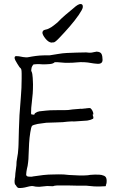

<svg xmlns="http://www.w3.org/2000/svg" viewBox="-20 -937 597 957"><path d="M450.2 -7.8Q444.3 -7.8 408.2 -11.7Q405.3 -11.7 359.4 -11.7Q329.1 -11.7 316.4 -12.7Q315.4 -12.7 290 -12.7Q265.6 -12.7 265.6 -12.7Q249 -11.7 244.1 -8.8Q229.5 -8.8 214.8 -9.8Q212.9 -9.8 175.8 -5.9Q156.2 -5.9 147.5 -8.8Q138.7 -11.7 115.2 -5.4Q91.8 1 74.2 0Q66.4 0 59.6 -12.7Q56.6 -16.6 54.7 -18.6Q53.7 -19.5 53.7 -23.4Q52.7 -25.4 52.7 -28.3V-38.1L53.7 -43.9V-46.9Q54.7 -50.8 55.2 -53.7Q55.7 -56.6 55.7 -59.6Q55.7 -69.3 59.6 -95.7Q62.5 -112.3 62.5 -130.9Q63.5 -141.6 65.9 -152.3Q68.4 -163.1 69.3 -172.9Q72.3 -205.1 72.3 -215.8Q73.2 -253.9 74.2 -291Q75.2 -328.1 77.1 -363.3Q80.1 -409.2 84 -453.6Q87.9 -498 87.9 -544.9Q87.9 -558.6 87.9 -569.3Q87.9 -585.9 85.9 -591.8Q85 -595.7 77.1 -602.5Q75.2 -604.5 66.4 -619.1Q60.5 -627.9 56.6 -636.2Q52.7 -644.5 52.7 -648.4Q52.7 -658.2 62.5 -657.2Q73.2 -657.2 83.5 -654.8Q93.8 -652.3 107.4 -651.4Q115.2 -650.4 123 -652.3Q130.9 -654.3 139.6 -655.3Q148.4 -657.2 159.2 -658.2Q169.9 -659.2 178.7 -660.2Q189.5 -661.1 200.2 -661.1Q222.7 -661.1 226.6 -661.1Q233.4 -662.1 269.5 -668Q292 -671.9 312.5 -672.9Q337.9 -673.8 360.8 -674.8Q383.8 -675.8 409.2 -675.8Q417 -674.8 425.3 -674.3Q433.6 -673.8 441.4 -675.8H443.4L445.3 -676.8H447.3Q448.2 -677.7 449.2 -677.7Q450.2 -676.8 451.2 -677.7Q452.1 -677.7 453.6 -678.2Q455.1 -678.7 457 -678.7Q458 -679.7 460.9 -679.7Q481.4 -678.7 486.3 -667.5Q491.2 -656.2 491.2 -638.7Q491.2 -617.2 464.8 -619.1Q448.2 -620.1 433.1 -623Q418 -626 399.4 -627Q380.9 -627.9 362.3 -626Q343.8 -624 322.3 -624Q313.5 -624 304.7 -624Q299.8 -624 291 -625Q282.2 -626 266.6 -627H263.7H255.9H252.9Q245.1 -619.1 228 -617.7Q210.9 -616.2 194.3 -616.2Q186.5 -617.2 178.2 -617.2Q169.9 -617.2 163.1 -617.2Q153.3 -616.2 150.4 -616.2Q147.5 -617.2 144.5 -613.3Q138.7 -604.5 137.7 -600.6Q135.7 -591.8 135.7 -584V-583L136.7 -582Q136.7 -581.1 137.7 -579.1Q139.6 -576.2 141.1 -567.4Q142.6 -558.6 143.1 -548.8Q143.6 -539.1 144 -529.8Q144.5 -520.5 144.5 -516.6Q144.5 -492.2 143.1 -471.2Q141.6 -450.2 138.7 -427.7Q136.7 -413.1 135.7 -399.4Q134.8 -385.7 134.8 -372.1Q135.7 -367.2 137.2 -366.7Q138.7 -366.2 141.6 -366.2L150.4 -365.2L153.3 -371.1Q154.3 -373 160.2 -376Q163.1 -377 167 -379.9H169.9L173.8 -381.8Q190.4 -383.8 209.5 -385.7Q228.5 -387.7 248 -387.7Q267.6 -388.7 285.6 -388.2Q303.7 -387.7 320.3 -388.7Q324.2 -389.6 342.3 -391.6Q360.4 -393.6 377.9 -394.5Q380.9 -395.5 386.7 -394.5L405.3 -396.5Q406.2 -396.5 407.2 -396.5L412.1 -397.5Q413.1 -397.5 414.1 -397.5Q418.9 -398.4 423.3 -398.4Q427.7 -398.4 428.7 -398.4H429.7Q436.5 -393.6 440.9 -384.8Q445.3 -376 445.3 -368.2V-367.2L441.4 -365.2L443.4 -360.4V-356.4H445.3V-348.6Q445.3 -345.7 441.4 -343.8Q440.4 -343.8 438.5 -343.3Q436.5 -342.8 434.6 -340.8Q433.6 -339.8 423.8 -337.9Q418.9 -336.9 414.1 -335.9Q413.1 -335.9 385.7 -334Q374 -333 371.1 -333Q363.3 -333 356 -332Q348.6 -331.1 338.9 -332Q327.1 -332 316.4 -330.6Q305.7 -329.1 293 -328.1Q279.3 -327.1 257.8 -326.7Q236.3 -326.2 210.9 -325.2Q202.1 -324.2 168 -319.3Q144.5 -314.5 139.6 -309.6Q134.8 -302.7 130.9 -276.4Q127 -252.9 125 -221.7Q123 -192.4 122.6 -166.5Q122.1 -140.6 120.1 -127.9Q119.1 -117.2 117.7 -110.4Q116.2 -103.5 114.3 -95.7Q113.3 -88.9 111.8 -81.5Q110.4 -74.2 110.4 -66.4Q110.4 -61.5 114.3 -59.6Q116.2 -56.6 124 -56.6Q128.9 -56.6 133.8 -56.2Q138.7 -55.7 144.5 -57.6Q145.5 -57.6 195.3 -64.5Q219.7 -67.4 248 -67.4Q273.4 -68.4 297.9 -67.4Q304.7 -66.4 323.2 -64.9Q341.8 -63.5 374 -62.5Q394.5 -61.5 418 -63.5L429.7 -65.4Q453.1 -67.4 473.6 -66.4Q485.4 -66.4 498.5 -61Q511.7 -55.7 511.7 -36.1Q511.7 -25.4 509.8 -19.5Q508.8 -16.6 507.8 -15.6Q507.8 -13.7 507.8 -10.7Q507.8 -7.8 505.9 -9.8V-8.8Q477.5 -6.8 450.2 -7.8ZM192.4 -778.3Q193.4 -786.1 206.1 -789.1Q216.8 -791 223.6 -794.9Q236.3 -800.8 247.1 -809.6Q252 -813.5 256.8 -817.4Q261.7 -821.3 266.6 -825.2Q276.4 -835 286.1 -844.7Q295.9 -853.5 305.7 -862.3Q328.1 -880.9 346.7 -896.5Q370.1 -918 382.8 -917Q394.5 -916 392.6 -900.4Q391.6 -890.6 373 -863.3Q353.5 -835 328.1 -805.7Q302.7 -776.4 279.3 -752Q254.9 -725.6 247.1 -725.6Q244.1 -725.6 242.2 -725.6Q240.2 -724.6 237.3 -724.6Q221.7 -725.6 206.1 -745.1Q191.4 -763.7 191.4 -774.4Z"/></svg>

Font: ToneOZ-YinPZ-Tsuipita-TC
Style: Regular
Weight: 400
Designer: ÂÆ£ÂøóÂáåJeffrey Xuan(jeffreyx@gmail.com, ToneOZ.com) ÈòøÂù§(cjkFonts)
Foundry: ToneOZ
Version: Version 0.24071